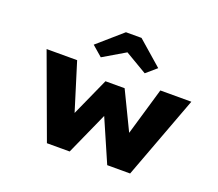

<svg xmlns="http://www.w3.org/2000/svg" viewBox="-129 -975 1317 1158"><g transform="rotate(20 529.5 -396.0)"><path d="M274 0 78 -533H274L377 -201L357 -203L478 -472H601L731 -203L711 -202L808 -533H1007L808 0H661L513 -340L573 -341L420 0ZM402 -598 336 -655 493 -792H593L750 -655L684 -598L528 -690H558Z"/></g></svg>

Font: Lexend Tera ExtraBold
Style: Regular
Weight: 800
Designer: Bonnie Shaver-Troup, Thomas Jockin
Foundry: Lexend
Version: Version 1.007